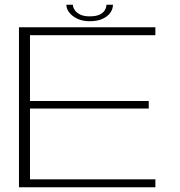

<svg xmlns="http://www.w3.org/2000/svg" viewBox="-20 -790 760 810"><path d="M60 0H635.5V-33.5H106.5V-332H607.5V-364H106.5V-641.5H635.5V-675H60ZM358 -700.5Q391.5 -700.5 413.2 -710.8Q435 -721 445.8 -736.8Q456.5 -752.5 456.5 -770H429Q429 -759.5 422.8 -748Q416.5 -736.5 401.2 -728.8Q386 -721 358 -721Q333 -721 317.5 -729Q302 -737 294.8 -748.2Q287.5 -759.5 287.5 -770H260Q260 -752.5 272.5 -736.8Q285 -721 306.8 -710.8Q328.5 -700.5 358 -700.5Z"/></svg>

Font: Anybody Expanded ExtraLight
Style: Regular
Weight: 250
Width: 7
Version: Version 1.113;gftools[0.9.25]